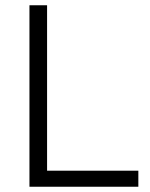

<svg xmlns="http://www.w3.org/2000/svg" viewBox="-20 -710 570 730"><path d="M92 0V-690H159V-61H506V0Z"/></svg>

Font: Oxanium ExtraLight Light
Style: Regular
Weight: 300
Version: Version 2.000